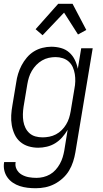

<svg xmlns="http://www.w3.org/2000/svg" viewBox="-28 -776 548 1019"><path d="M162 223Q140 223 118.5 220.5Q97 218 77 211.5Q57 205 40 193.5Q23 182 11 165Q-1 148 -5.5 127Q-10 106 -6 84H55Q51 105 60.5 123Q70 141 87.5 151Q105 161 125 164.5Q145 168 166 168Q184 168 202.5 163.5Q221 159 237.5 149.5Q254 140 267 125.5Q280 111 289.5 94Q299 77 304.5 59Q310 41 313 24L331 -87Q318 -65 301.5 -46.5Q285 -28 264.5 -15.5Q244 -3 220.5 2.5Q197 8 175 8Q148 8 123 0.5Q98 -7 79 -23.5Q60 -40 49.5 -63Q39 -86 34.5 -111.5Q30 -137 31.5 -164Q33 -191 38 -218L58 -338Q61 -361 68 -384Q75 -407 86.5 -429Q98 -451 114.5 -470.5Q131 -490 152 -503Q173 -516 197 -522Q221 -528 244 -528Q271 -528 296 -521Q321 -514 339.5 -497.5Q358 -481 369 -458.5Q380 -436 385 -411L403 -520H464L372 33Q368 57 360 82Q352 107 338.5 129.5Q325 152 304.5 170.5Q284 189 260.5 201Q237 213 212 218Q187 223 162 223ZM198 -47Q215 -47 233.5 -50.5Q252 -54 269 -63Q286 -72 299.5 -85.5Q313 -99 323 -115.5Q333 -132 338.5 -149.5Q344 -167 347 -185L367 -305Q371 -325 371.5 -344.5Q372 -364 369 -383Q366 -402 358.5 -419Q351 -436 337.5 -448.5Q324 -461 305.5 -467Q287 -473 267 -473Q249 -473 230.5 -469Q212 -465 195 -455Q178 -445 164.5 -431Q151 -417 141 -400Q131 -383 125.5 -365Q120 -347 117 -329L97 -209Q94 -189 93.5 -170Q93 -151 96 -132.5Q99 -114 107 -97.5Q115 -81 128.5 -69Q142 -57 160 -52Q178 -47 198 -47ZM198 -589 161 -621 281 -756H357L430 -617L386 -593L312 -709Z"/></svg>

Font: Iosevka Light
Style: Italic
Weight: 300
Italic angle: -9°
Monospace: yes
Designer: Belleve Invis
Foundry: Belleve Invis
Version: Version 32.5.0; ttfautohint (v1.8.4)